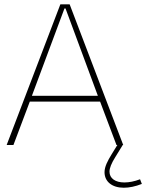

<svg xmlns="http://www.w3.org/2000/svg" viewBox="-20 -670 675 887"><path d="M442.4 -200.7 518.1 0H522L495.6 43C477.5 72.3 462.9 100.1 462.9 125.5C462.9 168.9 497.6 197.3 551.8 197.3C577.6 197.3 605.5 191.4 635.3 179.7L627 158.2C601.1 168 577.1 172.9 554.2 172.9C512.7 172.9 485.8 153.8 485.8 123C485.8 106.9 494.6 84.5 512.7 55.7L546.9 0H549.3L301.8 -649.9H258.8L10.7 0H42L117.7 -200.7ZM282.7 -630.9 432.1 -227.5H127.4L277.8 -630.9Z"/></svg>

Font: Estedad Thin
Style: Regular
Weight: 100
Designer: Amin Abedi
Version: Version 7.3